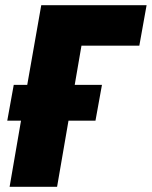

<svg xmlns="http://www.w3.org/2000/svg" viewBox="-20 -720 585 740"><path d="M17 0H200L244 -255H348L373 -393H268L294 -544H517L545 -700H139L85 -393H33L8 -255H61Z"/></svg>

Font: Fixel Text 20240404 ExtraBold
Style: Italic
Weight: 800
Width: 4
Italic angle: -10°
Designer: AlfaBravo + MacPaw
Foundry: Kyrylo Tkachov, Marchela Mozhyna, Serhii Makarenko, Maria Weinstein, Zakhar Kryvoshyya
Version: Version 1.211;Glyphs 3.2 (3225)